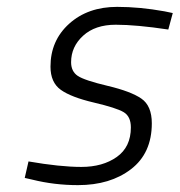

<svg xmlns="http://www.w3.org/2000/svg" viewBox="-20 -529 523 559"><path d="M470 -443Q377 -457 317 -457Q257 -457 222 -425Q187 -393 187 -348Q187 -321 206.5 -308Q226 -295 293.5 -279Q361 -263 391.5 -242Q422 -221 422 -170Q422 -83 361.5 -36.5Q301 10 207 10Q138 10 74 -6L52 -11L63 -59Q155 -43 217 -43Q279 -43 320 -72Q361 -101 361 -158Q361 -190 340 -202.5Q319 -215 253 -230.5Q187 -246 157 -267.5Q127 -289 127 -335Q127 -411 181.5 -460Q236 -509 321 -509Q387 -509 459 -496L483 -491Z"/></svg>

Font: Titillium Web Light
Style: Italic
Weight: 300
Italic angle: -13°
Version: Version 1.002;PS 57.000;hotconv 1.0.70;makeotf.lib2.5.55311